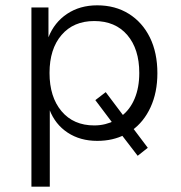

<svg xmlns="http://www.w3.org/2000/svg" viewBox="-20 -521 679 721"><path d="M98 180V-493H162V-381Q184 -437 232 -469Q280 -501 345 -501Q413 -501 464 -469Q515 -437 543 -380Q571 -323 571 -246Q571 -174 545.5 -118.5Q520 -63 475 -31L477 -43L535 34L497 64L434 -18L448 -15Q427 -4 401 2Q375 8 345 8Q281 8 234 -23Q187 -54 166 -109H167V180ZM334 -50Q356 -50 375.5 -55Q395 -60 411 -68L405 -56L338 -145L377 -175L447 -82L436 -85Q468 -109 485.5 -150.5Q503 -192 503 -247Q503 -337 458 -389.5Q413 -442 334 -442Q256 -442 211 -389.5Q166 -337 166 -247Q166 -157 211 -103.5Q256 -50 334 -50Z"/></svg>

Font: Nunito Sans 8pt Light
Style: Regular
Weight: 300
Version: Version 3.101;gftools[0.9.27]